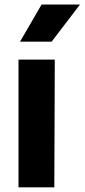

<svg xmlns="http://www.w3.org/2000/svg" viewBox="-20 -800 362 820"><path d="M59 0V-545.5H214L212 0ZM65.5 -622 157.5 -780.5H321.5L200.5 -622Z"/></svg>

Font: Spline Sans
Style: Bold
Weight: 700
Designer: Eben Sorkin, Mirko Velimirovic
Foundry: Sorkin Type
Version: Version 1.000; ttfautohint (v1.8.3)